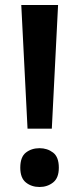

<svg xmlns="http://www.w3.org/2000/svg" viewBox="-20 -734 317 767"><path d="M187 -220H90L65 -714H212ZM61 -64Q61 -107 83.5 -124.5Q106 -142 138 -142Q169 -142 192 -124.5Q215 -107 215 -64Q215 -23 192 -5Q169 13 138 13Q106 13 83.5 -5Q61 -23 61 -64Z"/></svg>

Font: Noto Sans Lao UI SemBd
Style: Regular
Weight: 600
Designer: Monotype Design Team
Foundry: Monotype Imaging Inc.
Version: Version 2.000; ttfautohint (v1.8.4.7-5d5b)